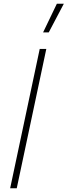

<svg xmlns="http://www.w3.org/2000/svg" viewBox="-20 -1000 359 1020"><path d="M239 -828H209L282 -980H319ZM34 0 191 -740H226L69 0Z"/></svg>

Font: Be Vietnam Pro Thin
Style: Italic
Weight: 100
Italic angle: -12°
Designer: Lam Bao, Tony Le, Vietanh Nguyen
Foundry: Yellow Type Foundry
Version: Version 1.002; ttfautohint (v1.8.3)